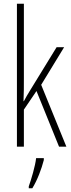

<svg xmlns="http://www.w3.org/2000/svg" viewBox="-20 -780 379 1021"><path d="M107 -365V-760H70V0H107V-197L174 -296L294 0H333L199 -329L321 -529H281L138 -296C126 -277 119 -264 107 -242H105C107 -285 107 -321 107 -365ZM213 71V61H172C168 101 146 175 133 211V221H152C179 177 201 118 213 71Z"/></svg>

Font: Noto Sans Georgian ExtraCondensed ExtraLight
Style: Regular
Weight: 200
Width: 2
Designer: Monotype Design Team, Akaki Razmadze
Foundry: Google LLC
Version: Version 2.005